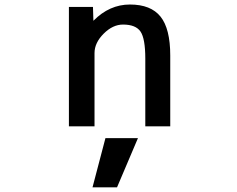

<svg xmlns="http://www.w3.org/2000/svg" viewBox="-20 -553 1040 842"><path d="M385.7 268.6 442.4 52.7H585L493.2 268.6ZM389.6 -461.9Q460 -533.2 549.8 -533.2Q641.6 -533.2 684.1 -480Q726.6 -426.8 726.6 -309.6V1H617.2V-295.9Q617.2 -383.8 596.2 -414.6Q575.2 -445.3 519.5 -445.3Q474.6 -445.3 434.6 -405.3Q394.5 -365.2 394.5 -320.3V1H282.2V-522.5H387.7Z"/></svg>

Font: GenEi Gothic M SemiBold
Style: Regular
Weight: 500
Designer: o_tamon (Modified); [Source Han Sans]
Ryoko NISHIZUKA  (kana & ideographs); Paul D. Hunt (Latin, Greek & Cyrillic); Wenl
Version: Version 1.1a;Original Version 1.004